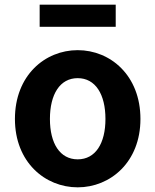

<svg xmlns="http://www.w3.org/2000/svg" viewBox="-20 -789 666 823"><path d="M313 14C453 14 582 -94 582 -279C582 -466 453 -574 313 -574C173 -574 44 -466 44 -279C44 -94 173 14 313 14ZM313 -106C237 -106 194 -174 194 -279C194 -385 237 -454 313 -454C389 -454 432 -385 432 -279C432 -174 389 -106 313 -106ZM150 -674H476V-769H150Z"/></svg>

Font: Source Han Sans SC Bold
Style: Regular
Weight: 700
Designer: Ryoko NISHIZUKA (kana & ideographs); Paul D. Hunt (Latin, Greek & Cyrillic); Wenlong ZHANG (bopomofo); Sandoll Communica
Foundry: Adobe Systems Incorporated
Version: Version 1.001;PS 1.001;hotconv 1.0.78;makeotf.lib2.5.61930